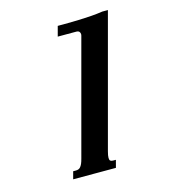

<svg xmlns="http://www.w3.org/2000/svg" viewBox="-109 -815 803 903"><g transform="rotate(-15 293.0 -363.5)"><path d="M327.6 -85Q324.7 -74.7 323.5 -67.1Q322.3 -59.6 322.3 -54.2Q322.3 -43.5 326.9 -40Q331.5 -36.6 340.3 -36.6H353.5L343.8 0H135.7L145.5 -36.6H159.2Q165.5 -36.6 171.1 -38.6Q176.8 -40.5 181.4 -45.9Q186 -51.3 190.2 -60.5Q194.3 -69.8 198.2 -85L347.7 -643.1Q348.6 -647 348.6 -649.4Q348.6 -656.7 344 -661.9Q339.4 -667 330.1 -667H239.3L252.4 -715.8Q275.9 -715.8 304 -716.1Q332 -716.3 360.8 -717.3Q389.6 -718.3 418.5 -720.5Q447.3 -722.7 472.2 -726.6H499.5Z"/></g></svg>

Font: Arian AMU Serif
Style: Bold Italic
Weight: 700
Italic angle: -15°
Designer: Ruben Hakobyan (Tarumian)
Foundry: Ruben Hakobyan (Tarumian)
Version: Version 1.002